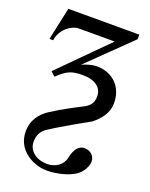

<svg xmlns="http://www.w3.org/2000/svg" viewBox="-131 -520 643 824"><g transform="rotate(20 190.5 -108.0)"><path d="M360 -429V-450H36L4 -301H21C28 -355 77 -386 106 -386H271L60 -174C66 -167 80 -156 80 -156C118 -193 140 -204 192 -204C250 -204 281 -178 281 -139C281 -110 269 -94 245 -81C185 -50 161 -37 111 -6C73 18 44 53 44 107C44 145 60 180 95 205C118 221 150 234 186 234C229 234 279 222 311 202C342 182 354 150 354 132C354 109 336 88 306 88C282 88 263 108 254 152C247 186 214 207 178 207C126 207 91 177 91 137C91 106 102 86 126 70C177 36 298 -31 298 -31C332 -58 359 -91 359 -137C359 -208 311 -260 235 -260C206 -260 169 -243 169 -243Z"/></g></svg>

Font: XITS Math
Style: Regular
Weight: 400
Designer: MicroPress Inc., with final additions and corrections provided by Coen Hoffman, Elsevier (retired)
Version: Version 1.302